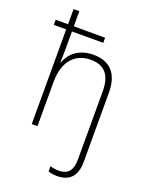

<svg xmlns="http://www.w3.org/2000/svg" viewBox="-181 -851 926 1193"><g transform="rotate(20 281.5 -255.0)"><path d="M349 250C430 250 476 206 476 110V-346C476 -473 416 -536 307 -536C208 -536 153 -482 131 -422H128C129 -448 130 -471 130 -500V-626H337V-660H130V-760H92V-660H10V-626H92V0H130V-292C130 -433 201 -501 302 -501C391 -501 437 -450 437 -341V109C437 182 408 215 347 215C329 215 309 212 291 206V241C308 247 328 250 349 250Z"/></g></svg>

Font: Noto Sans Mono SemiCondensed ExtraLight
Style: Regular
Weight: 200
Width: 4
Designer: Monotype Design Team
Foundry: Monotype Imaging Inc.
Version: Version 2.014